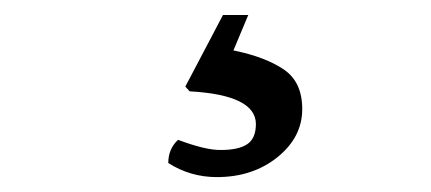

<svg xmlns="http://www.w3.org/2000/svg" viewBox="-20 -27 581 259"><path d="M235.8 96.2 230 89.8 280.8 -6.8H314.9L294.9 41Q337.9 49.8 362.8 66.7Q387.7 83.5 387.7 120.1Q387.7 158.2 354.2 185.1Q320.8 211.9 272.5 211.9Q236.8 211.9 207 192.9Q207 173.8 220.2 161.6Q257.8 175.8 278.3 175.3Q301.8 175.3 313.5 167.5Q325.2 159.7 325.2 140.1Q324.7 101.1 235.8 96.2Z"/></svg>

Font: Linux Biolinum O
Style: Bold
Weight: 700
Designer: Philipp H. Poll
Foundry: Philipp H. Poll
Version: Version 1.3.2